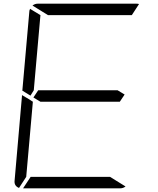

<svg xmlns="http://www.w3.org/2000/svg" viewBox="-20 -1020 856 1040"><path d="M181 -735 163 -531 145 -502 101 -529 139 -959Q139 -964 143 -972L199 -938ZM629 -469H405H199L161 -492L187 -531H411H617L655 -508ZM240 -938 156 -990Q169 -1000 184 -1000H452H720Q729 -1000 733 -998L694 -938H446ZM576 -62 660 -10Q647 0 632 0H364H105L146 -62H370ZM83 -2Q56 -13 59 -41L99 -500V-505L138 -482L150 -474L158 -469L140 -265L122 -62Z"/></svg>

Font: DSEG7 Modern
Style: Light Italic
Weight: 300
Italic angle: -5°
Designer: Keshikan(Twitter:@keshinomi_88pro)
Version: Version 0.46